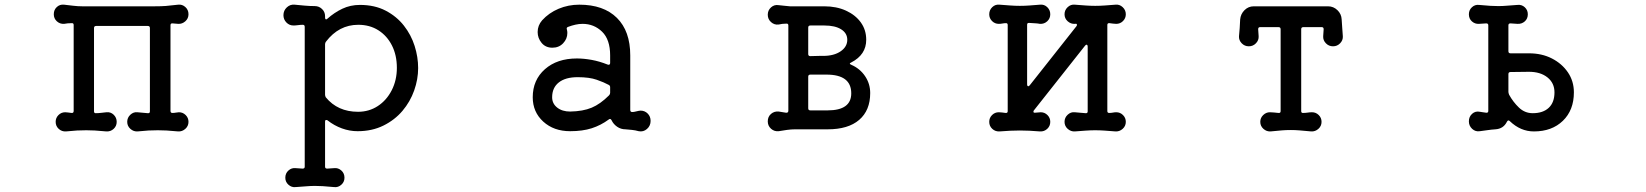

<svg xmlns="http://www.w3.org/2000/svg" viewBox="-20 -538 7040 821"><path d="M745 -58Q762 -58 774 -46Q786 -34 786 -17Q786 1 772.5 13Q759 25 742 24Q711 21 692 20Q673 19 655 19Q634 19 615.5 20Q597 21 568 24Q551 25 537.5 13Q524 1 524 -17Q524 -35 537.5 -47.5Q551 -60 568 -58Q578 -57 589.5 -56Q601 -55 612 -54H614Q621 -54 621 -62V-418Q621 -427 612 -427H391Q382 -427 382 -418V-62Q382 -54 389 -54Q401 -54 412.5 -55.5Q424 -57 435 -58Q453 -60 466 -47.5Q479 -35 479 -17Q479 1 466 13Q453 25 435 24Q404 21 385 20Q366 19 349 19Q328 19 309.5 20Q291 21 262 24Q244 25 231 13Q218 1 218 -17Q218 -34 230 -46Q242 -58 259 -58Q264 -58 271 -57Q278 -56 286 -55H288Q295 -55 295 -64V-431Q295 -439 288 -439Q269 -439 254 -436Q236 -435 223 -447Q210 -459 210 -477Q210 -496 223 -508Q236 -520 254 -518Q272 -516 292.5 -513.5Q313 -511 332 -511H640Q670 -511 689 -512.5Q708 -514 742 -518Q759 -520 772.5 -508Q786 -496 786 -477Q786 -459 772.5 -447Q759 -435 742 -436L718 -438H716Q709 -438 709 -430V-64Q709 -55 717 -55Q725 -55 732.5 -56.5Q740 -58 745 -58Z M1519 -517Q1582 -517 1629 -492.5Q1676 -468 1707 -428.5Q1738 -389 1753 -341.5Q1768 -294 1768 -247Q1768 -199 1751 -151Q1734 -103 1701 -64Q1668 -25 1619.5 -1Q1571 23 1509 23Q1475 23 1442 11Q1409 -1 1381 -23Q1379 -25 1375 -25Q1370 -25 1370 -18V175Q1370 183 1379 183L1409 181Q1426 179 1439.5 191Q1453 203 1453 222Q1453 240 1439.5 252Q1426 264 1409 262Q1378 259 1360 258Q1342 257 1327 257Q1308 257 1291.5 258.5Q1275 260 1244 262Q1227 264 1213.5 252Q1200 240 1200 222Q1200 203 1213.5 191Q1227 179 1244 181L1274 183Q1283 183 1283 175V-423Q1283 -432 1275 -432Q1265 -432 1254.5 -430.5Q1244 -429 1235 -429Q1217 -429 1204.5 -442Q1192 -455 1192 -473Q1192 -493 1206.5 -506.5Q1221 -520 1240 -518Q1260 -516 1282.5 -514Q1305 -512 1326 -512Q1344 -512 1357 -499.5Q1370 -487 1370 -469V-463Q1370 -457 1373 -455.5Q1376 -454 1380 -458Q1409 -484 1443.5 -500.5Q1478 -517 1519 -517ZM1511 -60Q1558 -60 1595.5 -84.5Q1633 -109 1655 -152Q1677 -195 1677 -248Q1677 -302 1656 -343.5Q1635 -385 1598 -408.5Q1561 -432 1512 -432Q1429 -432 1374 -360Q1370 -355 1370 -349V-133Q1370 -128 1373 -122Q1424 -60 1511 -60Z M2711 -64Q2714 -65 2719 -65Q2737 -65 2749.5 -52.5Q2762 -40 2762 -21Q2762 0 2746.5 13.5Q2731 27 2711 23Q2697 19 2682.5 17.5Q2668 16 2655 15Q2635 15 2619 4Q2603 -7 2595 -24Q2590 -33 2583 -27Q2549 -2 2510 10.5Q2471 23 2418 23Q2348 23 2303 -18Q2258 -59 2258 -122Q2258 -196 2310 -242Q2362 -288 2447 -288Q2476 -288 2509.5 -282Q2543 -276 2578 -262Q2579 -262 2580 -261.5Q2581 -261 2582 -261Q2589 -261 2589 -269V-301Q2589 -369 2554.5 -402.5Q2520 -436 2471 -436Q2456 -436 2440.5 -432.5Q2425 -429 2409 -423Q2401 -420 2404 -412Q2405 -408 2405.5 -404.5Q2406 -401 2406 -397Q2406 -372 2388 -353Q2370 -334 2342 -334Q2313 -334 2296 -354.5Q2279 -375 2279 -401Q2279 -429 2298 -451Q2327 -483 2368.5 -500.5Q2410 -518 2457 -518Q2561 -518 2618 -461.5Q2675 -405 2675 -301V-68Q2675 -59 2683 -59Q2691 -59 2697.5 -61Q2704 -63 2711 -64ZM2418 -61Q2473 -62 2510 -77.5Q2547 -93 2584 -130Q2589 -135 2589 -141V-165Q2589 -172 2583 -175Q2563 -186 2531.5 -197Q2500 -208 2450 -208Q2398 -208 2369.5 -185.5Q2341 -163 2341 -122Q2341 -95 2362.5 -78Q2384 -61 2418 -61Z M3310 23Q3291 25 3277 12.5Q3263 0 3263 -19Q3263 -39 3277 -51Q3291 -63 3310 -61L3341 -56H3343Q3351 -56 3351 -65V-429Q3351 -437 3344 -437Q3334 -437 3325.5 -436Q3317 -435 3309 -433Q3291 -431 3277 -443.5Q3263 -456 3263 -475Q3263 -494 3277 -506.5Q3291 -519 3309 -516Q3320 -515 3332.5 -513.5Q3345 -512 3358 -511H3505Q3557 -511 3597.5 -492.5Q3638 -474 3661 -442Q3684 -410 3684 -368Q3684 -304 3620 -271Q3608 -266 3620 -261Q3657 -245 3679 -212.5Q3701 -180 3701 -140Q3701 -66 3654 -25.5Q3607 15 3519 15H3379Q3363 15 3345 17.5Q3327 20 3310 23ZM3445 -429Q3436 -429 3436 -420V-307Q3436 -298 3445 -298Q3467 -299 3483 -299Q3499 -299 3500 -299Q3546 -299 3574.5 -318.5Q3603 -338 3603 -368Q3603 -396 3577 -412.5Q3551 -429 3505 -429ZM3445 -219Q3436 -219 3436 -210V-75Q3436 -66 3445 -66H3519Q3620 -66 3620 -139Q3620 -219 3514 -219Z M4753 -58Q4770 -58 4782 -46Q4794 -34 4794 -17Q4794 1 4780.5 13Q4767 25 4750 24Q4725 22 4704 20.5Q4683 19 4663 19Q4644 19 4623 20.5Q4602 22 4576 24Q4559 25 4545.5 13Q4532 1 4532 -17Q4532 -35 4545.5 -47.5Q4559 -60 4576 -58Q4587 -57 4598.5 -56Q4610 -55 4622 -54H4624Q4631 -54 4631 -62V-339Q4631 -345 4627.5 -346.5Q4624 -348 4620 -343L4401 -66Q4399 -64 4399 -60Q4399 -56 4405 -56Q4411 -56 4418 -57Q4425 -58 4430 -58Q4447 -58 4459 -46Q4471 -34 4471 -17Q4471 1 4458 13Q4445 25 4427 24Q4403 22 4382 21Q4361 20 4341 20Q4321 20 4300 21Q4279 22 4254 24Q4236 25 4223 13Q4210 1 4210 -17Q4210 -34 4222 -46Q4234 -58 4251 -58Q4257 -58 4265 -57Q4273 -56 4280 -55H4282Q4289 -55 4289 -63V-431Q4289 -439 4282 -439Q4274 -439 4266.5 -437.5Q4259 -436 4251 -436Q4234 -436 4222 -448Q4210 -460 4210 -477Q4210 -495 4223 -507.5Q4236 -520 4254 -518Q4280 -516 4301 -514.5Q4322 -513 4341 -513Q4361 -513 4381.5 -514.5Q4402 -516 4427 -518Q4445 -520 4458 -507.5Q4471 -495 4471 -477Q4471 -459 4458 -447Q4445 -435 4427 -436Q4417 -438 4405 -438.5Q4393 -439 4381 -440H4379Q4372 -440 4372 -432V-177Q4372 -171 4375.5 -169.5Q4379 -168 4383 -173L4583 -426Q4585 -428 4585 -432Q4585 -438 4577 -436H4576Q4559 -435 4545.5 -447Q4532 -459 4532 -477Q4532 -495 4545.5 -507.5Q4559 -520 4576 -518Q4602 -516 4623 -514.5Q4644 -513 4663 -513Q4683 -513 4703.5 -514.5Q4724 -516 4750 -518Q4767 -520 4780.5 -507.5Q4794 -495 4794 -477Q4794 -460 4782 -448Q4770 -436 4753 -436Q4747 -436 4739.5 -437Q4732 -438 4724 -439H4722Q4715 -439 4715 -431V-63Q4715 -55 4723 -55Q4731 -55 4738.5 -56.5Q4746 -58 4753 -58Z M5722 -383Q5723 -366 5710.5 -353Q5698 -340 5680 -340Q5662 -340 5649.5 -353Q5637 -366 5638 -383L5640 -413Q5640 -422 5632 -422H5553Q5544 -422 5544 -413V-63Q5544 -55 5551 -55Q5562 -55 5571.5 -56.5Q5581 -58 5590 -58Q5607 -58 5619 -46Q5631 -34 5631 -17Q5631 1 5617.5 13Q5604 25 5587 24Q5555 21 5536.5 19.5Q5518 18 5500 18Q5479 18 5461 19.5Q5443 21 5413 24Q5396 25 5382.5 13Q5369 1 5369 -17Q5369 -34 5381.5 -46Q5394 -58 5410 -58Q5418 -58 5427.5 -57Q5437 -56 5447 -55H5449Q5456 -55 5456 -63V-413Q5456 -422 5447 -422H5368Q5360 -422 5360 -413L5362 -383Q5363 -366 5350.5 -353Q5338 -340 5320 -340Q5302 -340 5289.5 -353Q5277 -366 5278 -383Q5280 -400 5281 -418Q5282 -436 5283 -455Q5285 -478 5301.5 -494.5Q5318 -511 5341 -511H5659Q5682 -511 5699 -494.5Q5716 -478 5717 -455Q5718 -436 5719.5 -418Q5721 -400 5722 -383Z M6430 -319Q6430 -310 6439 -310H6518Q6573 -310 6616 -288Q6659 -266 6684.5 -228.5Q6710 -191 6710 -143Q6710 -67 6663 -21.5Q6616 24 6539 24Q6482 24 6436 -20Q6429 -27 6424 -18Q6409 13 6374 15Q6358 16 6341 18.5Q6324 21 6308 23Q6289 26 6275 13Q6261 0 6261 -19Q6261 -39 6275 -51.5Q6289 -64 6308 -60Q6314 -59 6321 -58Q6328 -57 6335 -56H6337Q6344 -56 6344 -64V-430Q6344 -438 6335 -438L6304 -436Q6287 -435 6274 -446.5Q6261 -458 6261 -477Q6261 -495 6274 -507Q6287 -519 6304 -517Q6336 -514 6353.5 -513Q6371 -512 6387 -512Q6405 -512 6422 -513.5Q6439 -515 6469 -517Q6487 -519 6500 -507Q6513 -495 6513 -477Q6513 -458 6500 -446.5Q6487 -435 6469 -436L6439 -438Q6430 -438 6430 -430ZM6534 -54Q6578 -54 6602.5 -77Q6627 -100 6627 -143Q6627 -183 6597 -207Q6567 -231 6518 -231L6439 -230Q6430 -230 6430 -221V-145Q6430 -141 6433 -133Q6450 -102 6475 -78Q6500 -54 6534 -54Z"/></svg>

Font: Kiwi Maru Medium
Style: Regular
Weight: 500
Designer: Hiroki-Chan
Version: Version 1.100